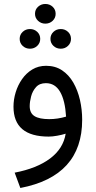

<svg xmlns="http://www.w3.org/2000/svg" viewBox="-20 -690 484 972"><path d="M157.2 -620.1Q157.2 -641.6 172.6 -655.8Q188 -669.9 209.5 -669.9Q231.4 -669.9 246.6 -655.8Q261.7 -641.6 261.7 -620.1Q261.7 -599.1 246.6 -584.7Q231.4 -570.3 209.5 -570.3Q188 -570.3 172.6 -584.7Q157.2 -599.1 157.2 -620.1ZM235.4 -493.2Q235.4 -514.2 250.5 -528.6Q265.6 -543 287.6 -543Q309.1 -543 324.2 -528.8Q339.4 -514.6 339.4 -493.2Q339.4 -472.2 324.2 -457.8Q309.1 -443.4 287.6 -443.4Q265.6 -443.4 250.5 -457.8Q235.4 -472.2 235.4 -493.2ZM79.6 -493.2Q79.6 -514.2 94.7 -528.6Q109.9 -543 131.8 -543Q153.3 -543 168.5 -528.8Q183.6 -514.6 183.6 -493.2Q183.6 -472.2 168.5 -457.8Q153.3 -443.4 131.8 -443.4Q109.9 -443.4 94.7 -457.8Q79.6 -472.2 79.6 -493.2ZM396 -83.5Q396 201.7 83 261.7L54.2 184.1Q166.5 162.6 233.4 112.5Q300.3 62.5 312.5 -13.2Q293.9 -7.3 269.5 -2.9Q245.1 1.5 226.6 1.5Q48.3 1.5 48.3 -149.9Q48.3 -186 59.3 -222.4Q70.3 -258.8 91.6 -289.3Q112.8 -319.8 143.6 -338.4Q174.3 -356.9 213.4 -356.9Q259.8 -356.9 294.2 -334Q328.6 -311 351.1 -272Q373.5 -232.9 384.8 -184.1Q396 -135.3 396 -83.5ZM229 -86.9Q272 -86.9 314.5 -99.6Q309.6 -181.6 284.2 -225.3Q258.8 -269 212.4 -269Q180.2 -269 162.4 -249Q144.5 -229 137.5 -201.9Q130.4 -174.8 130.4 -152.8Q130.4 -117.2 154.8 -102.1Q179.2 -86.9 229 -86.9Z"/></svg>

Font: Vazirmatn RD UI FD
Style: Regular
Weight: 400
Designer: Saber Rastikerdar
Foundry: Saber Rastikerdar
Version: Version 33.003